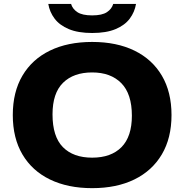

<svg xmlns="http://www.w3.org/2000/svg" viewBox="-20 -968 958 998"><path d="M459 10Q332.5 10 239.8 -35Q147 -80 96.8 -165Q46.5 -250 46.5 -370Q46.5 -490 96.8 -575Q147 -660 239.5 -705Q332 -750 459 -750Q586.5 -750 679 -704.8Q771.5 -659.5 821.5 -574.5Q871.5 -489.5 871.5 -370Q871.5 -250.5 821.2 -165.5Q771 -80.5 678.5 -35.2Q586 10 459 10ZM459 -148.5Q557.5 -148.5 611.5 -203.2Q665.5 -258 665.5 -366.5Q665.5 -480 610.5 -535.8Q555.5 -591.5 459 -591.5Q362.5 -591.5 307.8 -537.8Q253 -484 253 -373.5Q253 -258 307 -203.2Q361 -148.5 459 -148.5ZM459 -796.5Q385.5 -796.5 337.5 -816.8Q289.5 -837 263.8 -871.2Q238 -905.5 231 -947.5H349.5Q357 -921.5 382.2 -904.8Q407.5 -888 459 -888Q510.5 -888 535.8 -904.8Q561 -921.5 568.5 -947.5H687Q680 -905.5 654.5 -871.2Q629 -837 581 -816.8Q533 -796.5 459 -796.5Z"/></svg>

Font: Encode Sans Expanded ExtraBold
Style: Regular
Weight: 800
Width: 7
Designer: Multiple Designers
Foundry: Impallari Type
Version: Version 3.000; ttfautohint (v1.8.3) -l 8 -r 50 -G 200 -x 14 